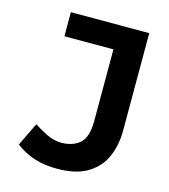

<svg xmlns="http://www.w3.org/2000/svg" viewBox="-107 -778 773 878"><g transform="rotate(15 280.0 -339.0)"><path d="M244 15Q198 15 161.5 6.5Q125 -2 97 -16Q69 -30 47 -47L100 -157Q128 -139 162 -122Q196 -105 232 -105Q286 -105 319 -134Q352 -163 352 -240V-579H120V-693H491V-232Q491 -164 467 -108Q443 -52 388.5 -18.5Q334 15 244 15Z"/></g></svg>

Font: Ubuntu Sans Mono
Style: Bold
Weight: 700
Monospace: yes
Designer: Dalton Maag Ltd
Foundry: Dalton Maag Ltd
Version: Version 1.006